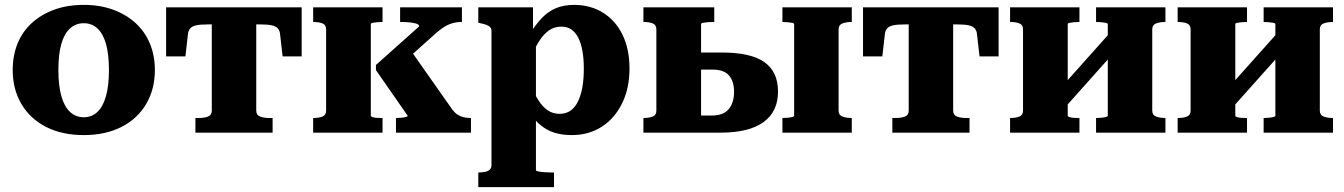

<svg xmlns="http://www.w3.org/2000/svg" viewBox="-20 -543 5502 786"><path d="M614 -256Q614 -178 578.5 -117.5Q543 -57 477.5 -23.5Q412 10 323 10Q234 10 168.5 -23.5Q103 -57 67.5 -117.5Q32 -178 32 -256Q32 -316 52 -365Q72 -414 110.5 -449Q149 -484 202.5 -503.5Q256 -523 323 -523Q389 -523 442.5 -503.5Q496 -484 534.5 -449Q573 -414 593.5 -365Q614 -316 614 -256ZM219 -256Q219 -193 231 -150Q243 -107 266.5 -85Q290 -63 323 -63Q356 -63 379 -85Q402 -107 414 -150Q426 -193 426 -256Q426 -321 414 -363Q402 -405 379 -426.5Q356 -448 323 -448Q290 -448 266.5 -426.5Q243 -405 231 -363Q219 -321 219 -256Z M938 -443V-513H1215V-312H1137L1127 -399Q1126 -417 1117.5 -426.5Q1109 -436 1092 -439.5Q1075 -443 1046 -443ZM938 -443H830Q801 -443 784 -439.5Q767 -436 758.5 -426.5Q750 -417 749 -399L739 -312H660V-513H938ZM1029 -90Q1029 -72 1044.5 -66Q1060 -60 1082 -60H1096V0H780V-60H794Q817 -60 832 -66Q847 -72 847 -90V-513H1029Z M1315 -90V-423Q1315 -441 1300.5 -447Q1286 -453 1263 -453H1262V-513H1546V-453H1543Q1534 -453 1523.5 -452Q1513 -451 1505.5 -449.5Q1498 -448 1498 -444V-69Q1498 -66 1505.5 -63.5Q1513 -61 1523.5 -60.5Q1534 -60 1543 -60H1546V0H1262V-60H1263Q1286 -60 1300.5 -66Q1315 -72 1315 -90ZM1908 0H1601V-60H1604Q1612 -60 1623 -61Q1634 -62 1641.5 -64Q1649 -66 1649 -69L1519 -256V-277L1696 -435Q1696 -443 1683.5 -446.5Q1671 -450 1654.5 -451.5Q1638 -453 1625 -453H1618V-513H1871V-453H1869Q1850 -453 1832.5 -448Q1815 -443 1799.5 -433.5Q1784 -424 1769 -411L1616 -274L1652 -350L1832 -94Q1842 -81 1853.5 -73.5Q1865 -66 1878.5 -63Q1892 -60 1906 -60H1908Z M2248 223H1938V163H1939Q1954 163 1966 160.5Q1978 158 1985 151.5Q1992 145 1992 133V-415Q1992 -426 1987 -431.5Q1982 -437 1972 -441Q1962 -445 1946 -448L1938 -450V-513H2162V-381L2174 -379V154Q2174 157 2184.5 159Q2195 161 2209 162Q2223 163 2235 163H2248ZM2321 10Q2281 10 2250.5 0.5Q2220 -9 2195 -29Q2170 -49 2149 -80L2153 -194Q2168 -158 2184.5 -132Q2201 -106 2222 -91.5Q2243 -77 2271 -77Q2297 -77 2315.5 -90Q2334 -103 2346 -127.5Q2358 -152 2364 -185.5Q2370 -219 2370 -262Q2370 -304 2364 -336Q2358 -368 2346.5 -390Q2335 -412 2318 -423Q2301 -434 2278 -434Q2250 -434 2228 -419Q2206 -404 2187.5 -375Q2169 -346 2152 -306L2148 -403Q2173 -443 2198.5 -469.5Q2224 -496 2256 -509.5Q2288 -523 2330 -523Q2398 -523 2449.5 -490.5Q2501 -458 2529 -399.5Q2557 -341 2557 -262Q2557 -182 2527 -120.5Q2497 -59 2444 -24.5Q2391 10 2321 10Z M3231 -69V-444Q3231 -448 3223 -449.5Q3215 -451 3204.5 -452Q3194 -453 3185 -453H3183V-513H3467V-453H3466Q3444 -453 3428.5 -447Q3413 -441 3413 -423V-90Q3413 -72 3428.5 -66Q3444 -60 3466 -60H3467V0H3183V-60H3185Q3194 -60 3204.5 -61Q3215 -62 3223 -64Q3231 -66 3231 -69ZM2850 -70H2894Q2941 -70 2963 -96Q2985 -122 2985 -167Q2985 -211 2964 -234.5Q2943 -258 2899 -258H2834V-328H2935Q3054 -328 3109.5 -288.5Q3165 -249 3165 -168Q3165 -86 3105.5 -43Q3046 0 2930 0H2614V-60H2615Q2638 -60 2652.5 -66Q2667 -72 2667 -90V-423Q2667 -441 2652.5 -447Q2638 -453 2615 -453H2614V-513H2904V-453H2895Q2886 -453 2875.5 -452Q2865 -451 2857.5 -449.5Q2850 -448 2850 -444Z M3791 -443V-513H4068V-312H3990L3980 -399Q3979 -417 3970.5 -426.5Q3962 -436 3945 -439.5Q3928 -443 3899 -443ZM3791 -443H3683Q3654 -443 3637 -439.5Q3620 -436 3611.5 -426.5Q3603 -417 3602 -399L3592 -312H3513V-513H3791ZM3882 -90Q3882 -72 3897.5 -66Q3913 -60 3935 -60H3949V0H3633V-60H3647Q3670 -60 3685 -66Q3700 -72 3700 -90V-513H3882Z M4168 -90V-423Q4168 -441 4153.5 -447Q4139 -453 4116 -453H4115V-513H4399V-453H4396Q4387 -453 4376.5 -452Q4366 -451 4358.5 -449.5Q4351 -448 4351 -444V-69Q4351 -66 4358.5 -63.5Q4366 -61 4376.5 -60.5Q4387 -60 4396 -60H4399V0H4115V-60H4116Q4139 -60 4153.5 -66Q4168 -72 4168 -90ZM4515 -69V-444Q4515 -448 4507 -449.5Q4499 -451 4488.5 -452Q4478 -453 4469 -453H4467V-513H4751V-453H4750Q4728 -453 4712.5 -447Q4697 -441 4697 -423V-90Q4697 -72 4712.5 -66Q4728 -60 4750 -60H4751V0H4467V-60H4469Q4478 -60 4488.5 -61Q4499 -62 4507 -64Q4515 -66 4515 -69ZM4329 -91 4284 -140 4534 -420 4579 -371Z M4854 -90V-423Q4854 -441 4839.5 -447Q4825 -453 4802 -453H4801V-513H5085V-453H5082Q5073 -453 5062.5 -452Q5052 -451 5044.5 -449.5Q5037 -448 5037 -444V-69Q5037 -66 5044.5 -63.5Q5052 -61 5062.5 -60.5Q5073 -60 5082 -60H5085V0H4801V-60H4802Q4825 -60 4839.5 -66Q4854 -72 4854 -90ZM5201 -69V-444Q5201 -448 5193 -449.5Q5185 -451 5174.5 -452Q5164 -453 5155 -453H5153V-513H5437V-453H5436Q5414 -453 5398.5 -447Q5383 -441 5383 -423V-90Q5383 -72 5398.5 -66Q5414 -60 5436 -60H5437V0H5153V-60H5155Q5164 -60 5174.5 -61Q5185 -62 5193 -64Q5201 -66 5201 -69ZM5015 -91 4970 -140 5220 -420 5265 -371Z"/></svg>

Font: Roboto Serif 36pt
Style: Bold
Weight: 700
Version: Version 1.008